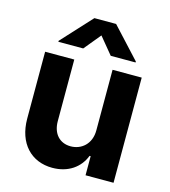

<svg xmlns="http://www.w3.org/2000/svg" viewBox="-115 -864 851 962"><g transform="rotate(15 311.0 -382.5)"><path d="M410.2 -232.2C410.5 -159.1 360.4 -120.7 306.1 -120.7C248.9 -120.7 212 -160.9 211.6 -225.1V-545.5H60.4V-198.2C60.7 -70.7 135.3 7.1 245 7.1C327.1 7.1 386 -35.2 410.5 -99.1H416.2V0H561.4V-545.5H410.2ZM111.5 -610.8H240.4L311.8 -697.4L383.2 -610.8H512.1V-615.8L367.9 -772H255.3L111.5 -615.8Z"/></g></svg>

Font: Magic Ui Pro
Style: Bold
Weight: 700
Designer: Stefan Endress, Andreas Faust
Version: Version 1.000;FEAKit 1.0